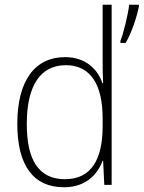

<svg xmlns="http://www.w3.org/2000/svg" viewBox="-20 -780 606 810"><path d="M250 10C341 10 391 -43 413 -102H415L420 0H451V-760H413V-530C413 -498 413 -464 415 -429H412C392 -489 340 -539 255 -539C127 -539 53 -440 53 -257C53 -83 120 10 250 10ZM566 -752V-760H525C521 -722 500 -635 488 -608V-599H510C535 -640 557 -708 566 -752ZM254 -24C143 -24 93 -105 93 -257C93 -420 151 -505 258 -505C362 -505 413 -423 413 -281V-248C413 -107 365 -24 254 -24Z"/></svg>

Font: Noto Sans Myanmar SemiCondensed ExtraLight
Style: Regular
Weight: 200
Width: 4
Designer: Monotype Design Team
Foundry: Monotype Imaging Inc.
Version: Version 2.107